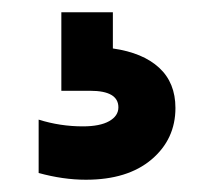

<svg xmlns="http://www.w3.org/2000/svg" viewBox="-20 -32 340 313"><path d="M43 250V163Q78 174 115 174Q143 174 158 165.5Q173 157 173 143Q173 116 127 116H80V-12H164V47Q213 54 239.5 78.5Q266 103 266 144Q266 195 227 228Q188 261 120 261Q83 261 43 250Z"/></svg>

Font: Sora-SIA SemiBold
Style: Regular
Weight: 600
Designer: Jonathan Barnbrook, Julián Moncada
Foundry: Barnbrook Fonts
Version: Version 2.000